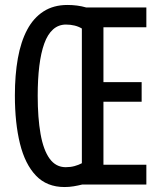

<svg xmlns="http://www.w3.org/2000/svg" viewBox="-20 -744 640 774"><path d="M240 10Q169 10 125 -36Q81 -82 60.5 -165Q40 -248 40 -359Q40 -442 52 -509Q64 -576 89.5 -624Q115 -672 155.5 -698Q196 -724 252 -724Q272 -724 291 -721.5Q310 -719 327 -714H570V-634H397V-413H551V-334H397V-80H570V0H311Q295 4 277 7Q259 10 240 10ZM245 -70Q264 -70 280.5 -74.5Q297 -79 310 -86V-629Q297 -637 280.5 -641Q264 -645 246 -645Q216 -645 194 -625.5Q172 -606 158.5 -568.5Q145 -531 138.5 -478Q132 -425 132 -358Q132 -269 143.5 -204Q155 -139 180 -104.5Q205 -70 245 -70Z"/></svg>

Font: Noto Sans Mono
Style: Regular
Weight: 400
Designer: Monotype Design Team
Foundry: Monotype Imaging Inc.
Version: Version 2.014